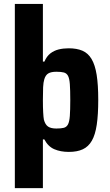

<svg xmlns="http://www.w3.org/2000/svg" viewBox="-20 -763 558 974"><path d="M55.3 191.3V-743H197.6V-450.6H205.3Q216.9 -477.7 235.5 -492.1Q254.2 -506.4 277.6 -512.2Q301.1 -518 328.5 -518Q369.5 -518 398 -505.8Q426.6 -493.6 444.4 -463.8Q462.3 -434 470.3 -383.5Q478.4 -333 478.4 -256.4Q478.4 -181.3 470.8 -130.3Q463.3 -79.3 445.9 -49.1Q428.6 -18.9 400.1 -5.7Q371.6 7.6 329.2 7.6Q287 7.6 255.4 -6.1Q223.8 -19.7 204.9 -56H197.6V191.3ZM266 -111Q290.2 -111 304 -114.7Q317.8 -118.4 325 -132.1Q332.1 -145.8 334.3 -175.1Q336.5 -204.4 336.5 -255Q336.5 -307.2 334.3 -336.2Q332.1 -365.2 325 -378.4Q317.8 -391.6 304 -395.3Q290.2 -399 266 -399Q239.8 -399 225.5 -390.8Q211.2 -382.6 204.8 -361.2Q199.9 -345.4 198.7 -320.2Q197.6 -294.9 197.6 -255Q197.6 -218.2 199 -193.4Q200.3 -168.7 202.6 -156Q209.4 -130.7 224 -120.8Q238.5 -111 266 -111Z"/></svg>

Font: Saira Thin SemiCondensed
Style: Regular
Weight: 100
Width: 4
Version: Version 1.101